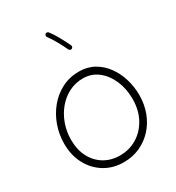

<svg xmlns="http://www.w3.org/2000/svg" viewBox="-240 -1175 1226 1338"><g transform="rotate(-30 372.5 -506.0)"><path d="M360.4 19.5Q274.4 19.5 207.3 -21.5Q140.1 -62.5 101.6 -134.5Q63 -206.5 63 -299.3Q63 -374 87.6 -443.4Q112.3 -512.7 157.5 -567.1Q202.6 -621.6 264.9 -653.3Q327.1 -685.1 402.3 -685.1Q470.2 -685.1 522.9 -655.3Q575.7 -625.5 612.1 -575.4Q648.4 -525.4 667.5 -462.6Q686.5 -399.9 686.5 -334Q686.5 -258.3 662.1 -193.8Q637.7 -129.4 593.5 -81.5Q549.3 -33.7 490 -7.1Q430.7 19.5 360.4 19.5ZM360.4 -34.7Q437.5 -34.7 499 -72.8Q560.5 -110.8 596.4 -178.2Q632.3 -245.6 632.3 -334Q632.3 -414.1 603.5 -481.4Q574.7 -548.8 522.9 -589.4Q471.2 -629.9 402.3 -629.9Q341.8 -629.9 289.8 -603.5Q237.8 -577.1 199.5 -531Q161.1 -484.9 139.6 -425.3Q118.2 -365.7 118.2 -299.3Q118.2 -219.2 149.4 -159.7Q180.7 -100.1 235.6 -67.4Q290.5 -34.7 360.4 -34.7ZM334 -1028.8Q339.4 -1033.2 346.7 -1032.2Q354 -1031.2 358.4 -1025.9Q381.3 -996.6 406 -952.1Q430.7 -907.7 448.2 -869.6Q450.7 -863.3 448.2 -856.2Q445.8 -849.1 439.5 -846.7Q433.1 -843.8 426.3 -846.4Q419.4 -849.1 416.5 -855.5Q399.9 -892.1 375.5 -935.3Q351.1 -978.5 331.1 -1004.4Q326.7 -1009.8 327.9 -1017.1Q329.1 -1024.4 334 -1028.8Z"/></g></svg>

Font: Mikhak-DS1-FD Light
Style: Regular
Weight: 300
Designer: Amin Abedi
Version: Version 3.2